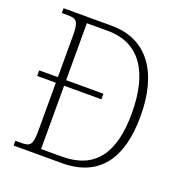

<svg xmlns="http://www.w3.org/2000/svg" viewBox="-129 -826 889 938"><g transform="rotate(20 316.0 -357.0)"><path d="M43 0H294C488 0 577 -127 577 -346C577 -574 479 -714 293 -714H43V-689H73C119 -689 132 -679 132 -606V-388H35V-359H132V-110C132 -34 120 -25 72 -25H43ZM283 -30H175V-359H369V-388H175V-684H284C454 -684 532 -554 532 -346C532 -137 455 -30 283 -30Z"/></g></svg>

Font: Noto Serif Ethiopic SemiCondensed ExtraLight
Style: Regular
Weight: 200
Width: 4
Designer: Monotype Design Team
Foundry: Monotype Imaging Inc.
Version: Version 2.102